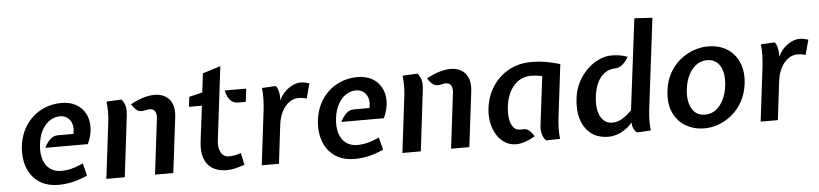

<svg xmlns="http://www.w3.org/2000/svg" viewBox="-45 -1012 5444 1277"><g transform="rotate(-5 2677.0 -373.0)"><path d="M303 12Q239.5 12 194.5 -11Q149.5 -34 122.2 -73Q95 -112 85 -161.8Q75 -211.5 81 -265.5Q91.5 -347.5 132 -406.5Q172.5 -465.5 234 -497.2Q295.5 -529 369.5 -529Q423.5 -529 463.8 -506.8Q504 -484.5 525.8 -445.2Q547.5 -406 547.2 -353.5Q547 -301 519.5 -241H236Q250.5 -273 273.2 -295Q296 -317 326 -317H429.5Q438 -350.5 430.5 -379Q423 -407.5 402.2 -424.5Q381.5 -441.5 350.5 -441.5Q317 -441.5 286 -422.8Q255 -404 232.2 -365.5Q209.5 -327 202.5 -268Q195.5 -210 209 -167.5Q222.5 -125 253.2 -102Q284 -79 327.5 -79Q362 -79 395.8 -87.2Q429.5 -95.5 475 -116L496 -33Q441 -8 393 2Q345 12 303 12Z M947 0 992 -370.5Q995.5 -399 985.5 -417.5Q975.5 -436 948 -436Q937.5 -436 928 -433.5Q918.5 -431 904.5 -429Q878 -426 860.2 -441.5Q842.5 -457 828.5 -480Q883 -508.5 921.2 -518.8Q959.5 -529 991 -529Q1027.5 -529 1058 -512.5Q1088.5 -496 1104.8 -460.5Q1121 -425 1114 -368L1069 0ZM622 0 669 -386Q672 -414 672 -445.5Q672 -477 668 -512L768.5 -517Q789.5 -490 793.8 -463.5Q798 -437 794 -407L745 0Z M1428.5 12Q1338.5 12 1297.2 -42Q1256 -96 1268.5 -195.5L1297.5 -429.5H1211L1219 -495.5L1307.5 -517L1323 -643.5L1442.5 -680.5L1383 -191Q1376.5 -140 1394.8 -109Q1413 -78 1448.5 -78Q1465 -78 1483.5 -81.2Q1502 -84.5 1528.5 -93L1545 -13Q1506 -0.5 1479.5 5.8Q1453 12 1428.5 12ZM1541 -429.5Q1514 -429.5 1497 -442.8Q1480 -456 1470.8 -476Q1461.5 -496 1457.5 -517H1601L1590.5 -429.5Z M1659.5 0 1704 -367Q1708 -402 1709 -439.5Q1710 -477 1705.5 -512L1798.5 -517Q1808 -506.5 1814 -486Q1820 -465.5 1821 -440.5L1819.5 -419L1831.5 -440.5Q1856 -480 1893 -503Q1930 -526 1965 -526Q1979.5 -526 1993.5 -523.2Q2007.5 -520.5 2023 -515.5L1996 -416Q1978.5 -421 1965.8 -422.8Q1953 -424.5 1942.5 -424.5Q1909.5 -424.5 1880.5 -404.2Q1851.5 -384 1831.5 -346Q1811.5 -308 1805 -254.5L1774.5 0Z M2279.5 12Q2216 12 2171 -11Q2126 -34 2098.8 -73Q2071.5 -112 2061.5 -161.8Q2051.5 -211.5 2057.5 -265.5Q2068 -347.5 2108.5 -406.5Q2149 -465.5 2210.5 -497.2Q2272 -529 2346 -529Q2400 -529 2440.2 -506.8Q2480.5 -484.5 2502.2 -445.2Q2524 -406 2523.8 -353.5Q2523.5 -301 2496 -241H2212.5Q2227 -273 2249.8 -295Q2272.5 -317 2302.5 -317H2406Q2414.5 -350.5 2407 -379Q2399.5 -407.5 2378.8 -424.5Q2358 -441.5 2327 -441.5Q2293.5 -441.5 2262.5 -422.8Q2231.5 -404 2208.8 -365.5Q2186 -327 2179 -268Q2172 -210 2185.5 -167.5Q2199 -125 2229.8 -102Q2260.5 -79 2304 -79Q2338.5 -79 2372.2 -87.2Q2406 -95.5 2451.5 -116L2472.5 -33Q2417.5 -8 2369.5 2Q2321.5 12 2279.5 12Z M2923.5 0 2968.5 -370.5Q2972 -399 2962 -417.5Q2952 -436 2924.5 -436Q2914 -436 2904.5 -433.5Q2895 -431 2881 -429Q2854.5 -426 2836.8 -441.5Q2819 -457 2805 -480Q2859.5 -508.5 2897.8 -518.8Q2936 -529 2967.5 -529Q3004 -529 3034.5 -512.5Q3065 -496 3081.2 -460.5Q3097.5 -425 3090.5 -368L3045.5 0ZM2598.5 0 2645.5 -386Q2648.5 -414 2648.5 -445.5Q2648.5 -477 2644.5 -512L2745 -517Q2766 -490 2770.2 -463.5Q2774.5 -437 2770.5 -407L2721.5 0Z M3373.5 7.5Q3327 11.5 3291 -8.2Q3255 -28 3231.5 -64.5Q3208 -101 3198.2 -148.2Q3188.5 -195.5 3195 -246Q3204.5 -326.5 3246 -390.5Q3287.5 -454.5 3354 -491.2Q3420.5 -528 3505 -528Q3533 -528 3561 -525.5Q3589 -523 3621.5 -516.2Q3654 -509.5 3696.5 -497.5L3653.5 -145.5Q3648.5 -105.5 3648 -69.8Q3647.5 -34 3651.5 -2L3559.5 0Q3546.5 -8 3535.8 -36.2Q3525 -64.5 3529.5 -102L3569.5 -428Q3549 -433 3530.8 -435Q3512.5 -437 3497.5 -437Q3426.5 -437 3380.8 -385.5Q3335 -334 3324 -246Q3319 -204.5 3324.2 -166.5Q3329.5 -128.5 3349.2 -105.5Q3369 -82.5 3407.5 -87Q3434 -89.5 3451.5 -74.8Q3469 -60 3485 -34.5Q3456.5 -17 3427.2 -6Q3398 5 3373.5 7.5Z M3975.5 12Q3904 12 3858 -23.8Q3812 -59.5 3793 -121.5Q3774 -183.5 3784 -261.5Q3790.5 -317.5 3814.8 -365.2Q3839 -413 3875 -448.8Q3911 -484.5 3954 -504.8Q3997 -525 4040.5 -525Q4065 -525 4089.5 -521.5Q4114 -518 4147 -507Q4129.5 -476.5 4107.2 -457.2Q4085 -438 4056 -437Q4017 -435.5 3987.2 -414.8Q3957.5 -394 3938.5 -355.2Q3919.5 -316.5 3913 -261.5Q3906.5 -210.5 3915 -169.2Q3923.5 -128 3947 -103.5Q3970.5 -79 4008 -79Q4039 -79 4070.8 -96.5Q4102.5 -114 4138 -150.5L4213.5 -758L4333.5 -751L4259.5 -148.5Q4254.5 -108.5 4254 -72.8Q4253.5 -37 4257.5 -5L4165 0Q4153.5 -8.5 4146.8 -21Q4140 -33.5 4135.5 -49.5L4134 -70L4118 -50Q4078.5 -15 4042 -1.5Q4005.5 12 3975.5 12Z M4615.5 12Q4546 12 4491.5 -19.5Q4437 -51 4408.8 -111.5Q4380.5 -172 4391 -259Q4399.5 -328.5 4429.2 -379.5Q4459 -430.5 4501.2 -463.5Q4543.5 -496.5 4591 -512.8Q4638.5 -529 4682 -529Q4760.5 -529 4814 -494Q4867.5 -459 4891.8 -398Q4916 -337 4906 -259Q4898 -195 4870.5 -144.5Q4843 -94 4802 -59.2Q4761 -24.5 4712.8 -6.2Q4664.5 12 4615.5 12ZM4626 -78.5Q4669 -78.5 4700.5 -103Q4732 -127.5 4751.2 -168.5Q4770.5 -209.5 4776.5 -259Q4783 -313.5 4772.2 -354Q4761.5 -394.5 4735.2 -416.5Q4709 -438.5 4670.5 -438.5Q4632 -438.5 4600.5 -416.5Q4569 -394.5 4548 -354Q4527 -313.5 4520 -259Q4510.5 -179.5 4538.5 -129Q4566.5 -78.5 4626 -78.5Z M4990.5 0 5035 -367Q5039 -402 5040 -439.5Q5041 -477 5036.5 -512L5129.5 -517Q5139 -506.5 5145 -486Q5151 -465.5 5152 -440.5L5150.5 -419L5162.5 -440.5Q5187 -480 5224 -503Q5261 -526 5296 -526Q5310.5 -526 5324.5 -523.2Q5338.5 -520.5 5354 -515.5L5327 -416Q5309.5 -421 5296.8 -422.8Q5284 -424.5 5273.5 -424.5Q5240.5 -424.5 5211.5 -404.2Q5182.5 -384 5162.5 -346Q5142.5 -308 5136 -254.5L5105.5 0Z"/></g></svg>

Font: Expletus Sans SemiBold
Style: Italic
Weight: 600
Italic angle: -7°
Version: Version 7.500